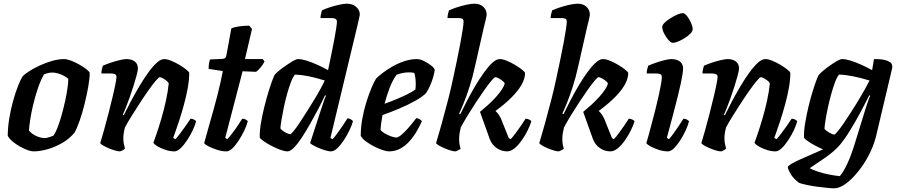

<svg xmlns="http://www.w3.org/2000/svg" viewBox="-20 -820 4868 1040"><path d="M161 0Q149 0 129.5 -7Q110 -14 88.5 -26Q67 -38 49 -53Q31 -68 22 -84Q22 -128 30 -177.5Q38 -227 51 -273.5Q64 -320 78 -355.5Q92 -391 104 -408Q114 -419 138.5 -434.5Q163 -450 195 -465Q227 -480 262 -490Q297 -500 327 -500Q342 -500 363.5 -492Q385 -484 407.5 -471.5Q430 -459 446.5 -446.5Q463 -434 466 -425Q466 -395 458 -350Q450 -305 438 -256.5Q426 -208 411.5 -166.5Q397 -125 384 -102Q357 -69 318.5 -46.5Q280 -24 238.5 -12Q197 0 161 0ZM222 -72Q228 -72 236 -74Q244 -76 253 -79Q262 -82 269 -85Q280 -99 291.5 -128.5Q303 -158 313.5 -195.5Q324 -233 332.5 -271.5Q341 -310 345.5 -342Q350 -374 350 -393Q339 -403 324 -410.5Q309 -418 293.5 -422.5Q278 -427 264 -427Q252 -427 241 -424.5Q230 -422 218 -417Q199 -383 184.5 -339.5Q170 -296 159.5 -252Q149 -208 143.5 -171Q138 -134 137 -113Q144 -103 158 -93.5Q172 -84 189.5 -78Q207 -72 222 -72Z M630 0Q619 0 602 -5Q585 -10 567.5 -17.5Q550 -25 537.5 -32.5Q525 -40 523 -45Q531 -71 543 -113.5Q555 -156 568 -206.5Q581 -257 592 -304Q597 -326 601.5 -346.5Q606 -367 608.5 -382Q611 -397 611 -402Q611 -414 603 -418Q595 -422 580 -422H529Q529 -433 532 -445Q535 -457 537 -464Q552 -471 577 -479.5Q602 -488 627 -494Q652 -500 665 -500Q693 -500 710 -487Q727 -474 727 -449Q727 -438 720 -412Q713 -386 703 -354Q693 -322 681.5 -290Q670 -258 660 -233Q650 -208 645 -199L650 -195Q667 -230 688.5 -270.5Q710 -311 734 -351.5Q758 -392 782 -425.5Q806 -459 828.5 -479.5Q851 -500 869 -500Q885 -500 907 -491Q929 -482 951 -469Q973 -456 988.5 -443.5Q1004 -431 1005 -425Q1005 -388 997 -343.5Q989 -299 976.5 -253.5Q964 -208 951.5 -169.5Q939 -131 929.5 -105Q920 -79 918 -73L930 -66Q940 -76 955 -96Q970 -116 986 -138.5Q1002 -161 1012 -177Q1021 -177 1030.5 -172.5Q1040 -168 1042 -163Q1037 -142 1024 -114.5Q1011 -87 993.5 -60.5Q976 -34 958 -17Q940 0 925 0Q901 0 875.5 -8.5Q850 -17 832 -28Q814 -39 811 -47Q816 -60 828 -95Q840 -130 854 -177.5Q868 -225 879 -275.5Q890 -326 894 -369Q888 -379 878 -386Q868 -393 859 -397.5Q850 -402 845 -402Q840 -402 823.5 -382.5Q807 -363 785 -332Q763 -301 739 -264Q715 -227 693 -192Q671 -157 657 -130Q653 -116 650.5 -100.5Q648 -85 648 -70Q648 -56 650.5 -42.5Q653 -29 657 -15Q653 -11 645.5 -6.5Q638 -2 630 0Z M1206 0Q1183 0 1156 -8.5Q1129 -17 1109 -27.5Q1089 -38 1086 -45Q1098 -89 1110.5 -133Q1123 -177 1135 -219.5Q1147 -262 1157 -301.5Q1167 -341 1174.5 -374.5Q1182 -408 1187 -435L1110 -447Q1110 -464 1112.5 -478Q1115 -492 1118 -498L1185 -501Q1196 -502 1200.5 -507Q1205 -512 1207 -524L1233 -666Q1247 -673 1275 -677Q1303 -681 1330 -681L1345 -663L1307 -500H1403L1413 -487Q1405 -471 1391.5 -454.5Q1378 -438 1367 -431L1294 -434L1200 -73L1211 -66Q1221 -76 1236.5 -96Q1252 -116 1267 -138.5Q1282 -161 1292 -177Q1302 -177 1311 -172.5Q1320 -168 1322 -163Q1317 -142 1304 -114.5Q1291 -87 1274 -60.5Q1257 -34 1239.5 -17Q1222 0 1206 0Z M1538 0Q1522 0 1497.5 -9Q1473 -18 1448.5 -31Q1424 -44 1406.5 -56.5Q1389 -69 1387 -75Q1386 -111 1393.5 -154.5Q1401 -198 1412 -242Q1423 -286 1434.5 -323.5Q1446 -361 1455.5 -386Q1465 -411 1468 -415Q1473 -422 1490 -436Q1507 -450 1528 -464.5Q1549 -479 1567 -489.5Q1585 -500 1595 -500Q1614 -500 1641 -491.5Q1668 -483 1698 -469.5Q1728 -456 1757 -440Q1759 -450 1764.5 -476Q1770 -502 1777 -536.5Q1784 -571 1790.5 -605Q1797 -639 1801 -665.5Q1805 -692 1805 -702Q1805 -713 1797.5 -717.5Q1790 -722 1778 -722H1716Q1716 -733 1719 -745Q1722 -757 1724 -764Q1738 -771 1763.5 -779.5Q1789 -788 1815.5 -794Q1842 -800 1858 -800Q1890 -800 1909.5 -782.5Q1929 -765 1929 -741Q1929 -737 1924.5 -718Q1920 -699 1915 -677L1770 -73L1781 -66Q1791 -76 1805.5 -95.5Q1820 -115 1835.5 -138Q1851 -161 1862 -179Q1871 -179 1880.5 -173.5Q1890 -168 1892 -163Q1886 -142 1873 -114.5Q1860 -87 1842.5 -60.5Q1825 -34 1807 -17Q1789 0 1772 0Q1762 0 1744 -5Q1726 -10 1707.5 -18Q1689 -26 1675.5 -33.5Q1662 -41 1660 -46L1721 -233Q1729 -257 1735.5 -276Q1742 -295 1746 -301L1741 -304Q1725 -270 1703.5 -229Q1682 -188 1659 -147.5Q1636 -107 1614 -73.5Q1592 -40 1572 -20Q1552 0 1538 0ZM1552 -93Q1556 -93 1569.5 -109Q1583 -125 1601 -152Q1619 -179 1639.5 -211.5Q1660 -244 1680 -276.5Q1700 -309 1715.5 -337.5Q1731 -366 1739 -384Q1688 -400 1649 -407.5Q1610 -415 1578 -416Q1567 -404 1556 -375.5Q1545 -347 1534.5 -309Q1524 -271 1516.5 -233.5Q1509 -196 1504 -166Q1499 -136 1499 -124Q1505 -116 1515.5 -109Q1526 -102 1536.5 -97.5Q1547 -93 1552 -93Z M2086 0Q2075 0 2053.5 -7Q2032 -14 2008 -26Q1984 -38 1963.5 -53Q1943 -68 1934 -84Q1934 -129 1942.5 -176.5Q1951 -224 1964.5 -267Q1978 -310 1992 -343.5Q2006 -377 2017 -394Q2027 -405 2049.5 -422.5Q2072 -440 2102.5 -458Q2133 -476 2168.5 -488Q2204 -500 2239 -500Q2255 -500 2277.5 -489Q2300 -478 2317 -464Q2334 -450 2335 -441Q2332 -420 2324.5 -396Q2317 -372 2307 -350.5Q2297 -329 2288 -316Q2270 -297 2231 -275Q2192 -253 2144 -232.5Q2096 -212 2052 -197Q2046 -164 2044 -148Q2042 -132 2041 -116Q2048 -107 2064 -97.5Q2080 -88 2098 -81.5Q2116 -75 2127 -75Q2135 -75 2146.5 -83.5Q2158 -92 2172.5 -106.5Q2187 -121 2203 -140Q2219 -159 2235 -180Q2244 -180 2253.5 -174Q2263 -168 2265 -163Q2254 -138 2237.5 -109.5Q2221 -81 2199 -56Q2177 -31 2149 -15.5Q2121 0 2086 0ZM2063 -258Q2097 -270 2128 -283Q2159 -296 2185.5 -309Q2212 -322 2230 -335Q2231 -343 2231.5 -350.5Q2232 -358 2232 -365Q2232 -381 2230 -397Q2228 -413 2224 -425Q2216 -427 2209 -427.5Q2202 -428 2194 -428Q2177 -428 2160 -424.5Q2143 -421 2128 -415Q2105 -383 2089.5 -341.5Q2074 -300 2063 -258Z M2448 0Q2437 0 2420.5 -5Q2404 -10 2386.5 -17.5Q2369 -25 2356.5 -32.5Q2344 -40 2342 -45Q2346 -60 2354.5 -87.5Q2363 -115 2372.5 -150Q2382 -185 2391.5 -221Q2401 -257 2409 -287Q2422 -338 2433.5 -391.5Q2445 -445 2455.5 -495Q2466 -545 2474 -588Q2482 -631 2486.5 -661Q2491 -691 2491 -703Q2491 -715 2484 -718.5Q2477 -722 2464 -722H2404Q2404 -734 2407 -746Q2410 -758 2412 -764Q2427 -771 2452.5 -779.5Q2478 -788 2505 -794Q2532 -800 2551 -800Q2580 -800 2598 -783Q2616 -766 2616 -741Q2616 -739 2615 -732.5Q2614 -726 2611 -713Q2608 -700 2602 -677L2553 -461Q2540 -401 2523 -349Q2506 -297 2491 -260Q2476 -223 2467 -205L2473 -201Q2490 -236 2511 -276.5Q2532 -317 2555.5 -356.5Q2579 -396 2602.5 -428.5Q2626 -461 2647.5 -480.5Q2669 -500 2687 -500Q2703 -500 2725 -491Q2747 -482 2769 -469Q2791 -456 2806.5 -443.5Q2822 -431 2824 -425Q2824 -395 2806 -362.5Q2788 -330 2752.5 -294Q2717 -258 2664 -219Q2674 -210 2684 -195Q2694 -180 2703 -154L2736 -72L2746 -66Q2756 -76 2771 -96Q2786 -116 2801.5 -138.5Q2817 -161 2827 -177Q2836 -177 2846 -172.5Q2856 -168 2858 -163Q2852 -142 2838.5 -114.5Q2825 -87 2806.5 -60.5Q2788 -34 2767.5 -17Q2747 0 2727 0Q2697 0 2671 -17.5Q2645 -35 2633 -66L2580 -214Q2602 -232 2624.5 -252.5Q2647 -273 2666 -294Q2685 -315 2698 -334.5Q2711 -354 2714 -369Q2708 -378 2697.5 -385.5Q2687 -393 2677.5 -397.5Q2668 -402 2663 -402Q2658 -402 2642 -383Q2626 -364 2604 -333Q2582 -302 2558 -265.5Q2534 -229 2512.5 -193.5Q2491 -158 2476 -130Q2472 -114 2469.5 -99Q2467 -84 2467 -66Q2467 -53 2469 -39.5Q2471 -26 2475 -15Q2474 -12 2465 -7.5Q2456 -3 2448 0Z M3007 0Q2996 0 2979.5 -5Q2963 -10 2945.5 -17.5Q2928 -25 2915.5 -32.5Q2903 -40 2901 -45Q2905 -60 2913.5 -87.5Q2922 -115 2931.5 -150Q2941 -185 2950.5 -221Q2960 -257 2968 -287Q2981 -338 2992.5 -391.5Q3004 -445 3014.5 -495Q3025 -545 3033 -588Q3041 -631 3045.5 -661Q3050 -691 3050 -703Q3050 -715 3043 -718.5Q3036 -722 3023 -722H2963Q2963 -734 2966 -746Q2969 -758 2971 -764Q2986 -771 3011.5 -779.5Q3037 -788 3064 -794Q3091 -800 3110 -800Q3139 -800 3157 -783Q3175 -766 3175 -741Q3175 -739 3174 -732.5Q3173 -726 3170 -713Q3167 -700 3161 -677L3112 -461Q3099 -401 3082 -349Q3065 -297 3050 -260Q3035 -223 3026 -205L3032 -201Q3049 -236 3070 -276.5Q3091 -317 3114.5 -356.5Q3138 -396 3161.5 -428.5Q3185 -461 3206.5 -480.5Q3228 -500 3246 -500Q3262 -500 3284 -491Q3306 -482 3328 -469Q3350 -456 3365.5 -443.5Q3381 -431 3383 -425Q3383 -395 3365 -362.5Q3347 -330 3311.5 -294Q3276 -258 3223 -219Q3233 -210 3243 -195Q3253 -180 3262 -154L3295 -72L3305 -66Q3315 -76 3330 -96Q3345 -116 3360.5 -138.5Q3376 -161 3386 -177Q3395 -177 3405 -172.5Q3415 -168 3417 -163Q3411 -142 3397.5 -114.5Q3384 -87 3365.5 -60.5Q3347 -34 3326.5 -17Q3306 0 3286 0Q3256 0 3230 -17.5Q3204 -35 3192 -66L3139 -214Q3161 -232 3183.5 -252.5Q3206 -273 3225 -294Q3244 -315 3257 -334.5Q3270 -354 3273 -369Q3267 -378 3256.5 -385.5Q3246 -393 3236.5 -397.5Q3227 -402 3222 -402Q3217 -402 3201 -383Q3185 -364 3163 -333Q3141 -302 3117 -265.5Q3093 -229 3071.5 -193.5Q3050 -158 3035 -130Q3031 -114 3028.5 -99Q3026 -84 3026 -66Q3026 -53 3028 -39.5Q3030 -26 3034 -15Q3033 -12 3024 -7.5Q3015 -3 3007 0Z M3598 0Q3574 0 3548 -8.5Q3522 -17 3503 -27.5Q3484 -38 3481 -45Q3485 -57 3492.5 -84.5Q3500 -112 3509.5 -148Q3519 -184 3529 -222.5Q3539 -261 3547 -297.5Q3555 -334 3560 -361.5Q3565 -389 3565 -402Q3565 -414 3557 -418Q3549 -422 3535 -422H3483Q3483 -434 3486 -446Q3489 -458 3491 -464Q3506 -471 3530.5 -479.5Q3555 -488 3579 -494Q3603 -500 3615 -500Q3645 -500 3662.5 -487Q3680 -474 3680 -449Q3680 -438 3677 -418Q3674 -398 3667.5 -367.5Q3661 -337 3650.5 -295Q3640 -253 3625.5 -198Q3611 -143 3592 -73L3603 -66Q3613 -76 3627.5 -96Q3642 -116 3657 -138.5Q3672 -161 3682 -177Q3691 -177 3700.5 -172.5Q3710 -168 3712 -163Q3707 -142 3694.5 -114.5Q3682 -87 3665 -60.5Q3648 -34 3631 -17Q3614 0 3598 0ZM3625 -588Q3614 -588 3600.5 -603.5Q3587 -619 3577 -639Q3567 -659 3567 -674Q3567 -684 3580 -697Q3593 -710 3612.5 -722Q3632 -734 3650 -741.5Q3668 -749 3678 -749Q3689 -749 3701.5 -733Q3714 -717 3723 -696.5Q3732 -676 3732 -662Q3732 -651 3719.5 -638Q3707 -625 3688.5 -613.5Q3670 -602 3653 -595Q3636 -588 3625 -588Z M3886 0Q3875 0 3858 -5Q3841 -10 3823.5 -17.5Q3806 -25 3793.5 -32.5Q3781 -40 3779 -45Q3787 -71 3799 -113.5Q3811 -156 3824 -206.5Q3837 -257 3848 -304Q3853 -326 3857.5 -346.5Q3862 -367 3864.5 -382Q3867 -397 3867 -402Q3867 -414 3859 -418Q3851 -422 3836 -422H3785Q3785 -433 3788 -445Q3791 -457 3793 -464Q3808 -471 3833 -479.5Q3858 -488 3883 -494Q3908 -500 3921 -500Q3949 -500 3966 -487Q3983 -474 3983 -449Q3983 -438 3976 -412Q3969 -386 3959 -354Q3949 -322 3937.5 -290Q3926 -258 3916 -233Q3906 -208 3901 -199L3906 -195Q3923 -230 3944.5 -270.5Q3966 -311 3990 -351.5Q4014 -392 4038 -425.5Q4062 -459 4084.5 -479.5Q4107 -500 4125 -500Q4141 -500 4163 -491Q4185 -482 4207 -469Q4229 -456 4244.5 -443.5Q4260 -431 4261 -425Q4261 -388 4253 -343.5Q4245 -299 4232.5 -253.5Q4220 -208 4207.5 -169.5Q4195 -131 4185.5 -105Q4176 -79 4174 -73L4186 -66Q4196 -76 4211 -96Q4226 -116 4242 -138.5Q4258 -161 4268 -177Q4277 -177 4286.5 -172.5Q4296 -168 4298 -163Q4293 -142 4280 -114.5Q4267 -87 4249.5 -60.5Q4232 -34 4214 -17Q4196 0 4181 0Q4157 0 4131.5 -8.5Q4106 -17 4088 -28Q4070 -39 4067 -47Q4072 -60 4084 -95Q4096 -130 4110 -177.5Q4124 -225 4135 -275.5Q4146 -326 4150 -369Q4144 -379 4134 -386Q4124 -393 4115 -397.5Q4106 -402 4101 -402Q4096 -402 4079.5 -382.5Q4063 -363 4041 -332Q4019 -301 3995 -264Q3971 -227 3949 -192Q3927 -157 3913 -130Q3909 -116 3906.5 -100.5Q3904 -85 3904 -70Q3904 -56 3906.5 -42.5Q3909 -29 3913 -15Q3909 -11 3901.5 -6.5Q3894 -2 3886 0Z M4498 200Q4484 200 4460 197.5Q4436 195 4408 191.5Q4380 188 4354 182.5Q4328 177 4309 171Q4278 148 4263.5 123.5Q4249 99 4247 85Q4249 78 4267.5 67Q4286 56 4314.5 43.5Q4343 31 4375.5 16.5Q4408 2 4438 -11Q4417 -20 4393.5 -32.5Q4370 -45 4353.5 -57Q4337 -69 4335 -75Q4334 -111 4341.5 -155Q4349 -199 4359.5 -243Q4370 -287 4381.5 -324Q4393 -361 4402 -385Q4411 -409 4414 -413Q4420 -421 4436.5 -435Q4453 -449 4474 -464Q4495 -479 4513.5 -489.5Q4532 -500 4542 -500Q4561 -500 4588 -491.5Q4615 -483 4645 -469.5Q4675 -456 4704 -440L4714 -500Q4723 -500 4739.5 -499.5Q4756 -499 4773 -495Q4790 -491 4801.5 -483Q4813 -475 4813 -460Q4813 -458 4813 -454.5Q4813 -451 4812 -448L4726 -85Q4717 -47 4699 -6.5Q4681 34 4656.5 70.5Q4632 107 4604.5 136.5Q4577 166 4549.5 183Q4522 200 4498 200ZM4529 134Q4549 111 4569.5 67Q4590 23 4611 -45L4669 -233Q4677 -258 4683.5 -276.5Q4690 -295 4694 -301L4689 -304Q4668 -262 4640.5 -211Q4613 -160 4584.5 -113.5Q4556 -67 4530 -36Q4516 -19 4494.5 -0.5Q4473 18 4448.5 35Q4424 52 4402 66.5Q4380 81 4366 91Q4379 99 4408.5 109Q4438 119 4471.5 125.5Q4505 132 4529 134ZM4499 -91Q4503 -91 4516.5 -107Q4530 -123 4548.5 -150Q4567 -177 4588 -209.5Q4609 -242 4629 -275Q4649 -308 4665 -337Q4681 -366 4690 -384Q4640 -399 4599.5 -407Q4559 -415 4525 -416Q4514 -404 4503 -374.5Q4492 -345 4481.5 -307Q4471 -269 4463 -230.5Q4455 -192 4450.5 -162.5Q4446 -133 4446 -122Q4455 -111 4473 -101Q4491 -91 4499 -91Z"/></svg>

Font: Texturina 12pt
Style: Bold Italic
Weight: 700
Italic angle: -11°
Designer: Guillermo Torres Carreño
Foundry: Omnibus-Type
Version: Version 1.002